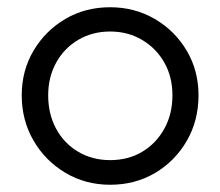

<svg xmlns="http://www.w3.org/2000/svg" viewBox="-20 -500 608 530"><path d="M284 10Q216 10 160.5 -23Q105 -56 72.5 -112Q40 -168 40 -237Q40 -305 72.5 -360Q105 -415 160 -447.5Q215 -480 284 -480Q352 -480 407.5 -447.5Q463 -415 495.5 -360Q528 -305 528 -237Q528 -167 495.5 -111Q463 -55 408 -22.5Q353 10 284 10ZM284 -58Q334 -58 372.5 -81Q411 -104 433.5 -144.5Q456 -185 456 -237Q456 -288 433.5 -327.5Q411 -367 372 -390Q333 -413 284 -413Q235 -413 196 -390Q157 -367 135 -327Q113 -287 113 -237Q113 -185 135 -144.5Q157 -104 196 -81Q235 -58 284 -58Z"/></svg>

Font: Outfit Light
Style: Regular
Weight: 300
Designer: Rodrigo Fuenzalida
Foundry: fragTYPE
Version: Version 1.100; ttfautohint (v1.8.4.7-5d5b)